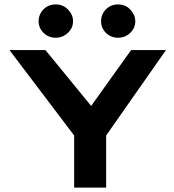

<svg xmlns="http://www.w3.org/2000/svg" viewBox="-20 -850 790 870"><path d="M316 0V-236L23 -623H186L393 -370L574 -623H732L461 -236V0ZM232 -679Q200 -679 177.5 -701Q155 -723 155 -754Q155 -785 177 -807.5Q199 -830 232 -830Q266 -830 288.5 -806.5Q311 -783 311 -754Q311 -723 287.5 -701Q264 -679 232 -679ZM515 -679Q483 -679 460.5 -700.5Q438 -722 438 -754Q438 -785 460 -807.5Q482 -830 515 -830Q549 -830 571 -806Q593 -782 593 -754Q593 -723 570 -701Q547 -679 515 -679Z"/></svg>

Font: Inconsolata ExtraExpanded Black
Style: Regular
Weight: 900
Width: 8
Monospace: yes
Designer: Raph Levien, Cyreal, Brenton Simpson
Foundry: Raph Levien, Cyreal, Google
Version: Version 3.001; ttfautohint (v1.8.2.53-6de2)